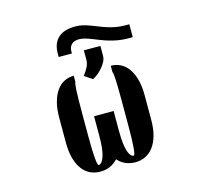

<svg xmlns="http://www.w3.org/2000/svg" viewBox="-104 -848 969 939"><g transform="rotate(-15 380.0 -378.0)"><path d="M164.8 -324.9Q164.8 -370.7 174 -404.7Q183.2 -438.6 199.6 -461.3Q215.9 -484 238.3 -495.2Q260.7 -506.4 286.6 -506.4V-472.7Q278.8 -472.7 278.8 -324.9V-200.3Q278.8 -126.1 282.3 -89.3Q285.9 -52.6 291.5 -52.6Q308.2 -52.6 319.8 -86.5Q331.3 -120.4 331.3 -188.6V-289.1H430.4V-188.6Q430.4 -120 441.2 -86.3Q452.1 -52.6 468.8 -52.6Q481.5 -52.6 481.5 -200.3V-324.9Q481.5 -472.7 474.1 -472.7V-506.4Q500.4 -506.4 522.7 -495.2Q545.1 -484 561.6 -461.3Q578.1 -438.6 587.5 -404.7Q596.9 -370.7 596.9 -324.9V-200.3Q596.9 -154.5 587.2 -120.4Q577.4 -86.3 560.2 -63.7Q543 -41.2 519.5 -30.2Q496.1 -19.2 468.8 -19.2Q442.8 -19.2 420.3 -28.8Q397.7 -38.4 380.7 -57.9Q363.3 -38.7 340.7 -28.9Q318.2 -19.2 291.5 -19.2Q264.2 -19.2 240.9 -30.2Q217.7 -41.2 200.8 -63.6Q183.9 -85.9 174.4 -120Q164.8 -154.1 164.8 -200.3ZM239.3 -631.7Q239.3 -659.1 247.5 -679Q255.7 -698.9 270.8 -711.8Q285.9 -724.8 307.4 -731Q328.8 -737.2 355.8 -737.2Q375 -737.2 392.9 -733Q410.9 -728.7 428.6 -722.1Q446.4 -715.6 464.7 -708.1Q483 -700.6 503 -694.1Q523.1 -687.5 545.6 -683.2Q568.2 -679 594.5 -679H614.3V-613.6H593Q564.6 -613.6 540.1 -617.9Q515.6 -622.2 494.1 -628.7Q472.7 -635.3 454 -642.8Q435.4 -650.2 418.5 -656.8Q401.6 -663.4 386.5 -667.6Q371.4 -671.9 357.2 -671.9Q346.2 -671.9 336.8 -669Q327.4 -666.2 320.7 -660.3Q313.9 -654.5 310 -645.1Q306.1 -635.7 306.1 -622.2V-613.6H239.3ZM366.5 -566.4V-613.3H450.3V-563.6Q450.3 -549.4 443 -534.8Q435.7 -520.2 424.5 -506.9Q413.4 -493.6 399.9 -482.8Q386.4 -471.9 373.9 -465.6L333.5 -492.5Q349.8 -512.8 358.1 -530.5Q366.5 -548.3 366.5 -566.4Z"/></g></svg>

Font: Cannonade Med
Style: Regular
Weight: 500
Designer: Rasmus Andersson
Foundry: rsms
Version: Version 3.012;git-f93a4a705